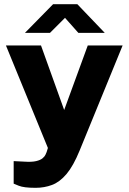

<svg xmlns="http://www.w3.org/2000/svg" viewBox="-20 -735 616 920"><path d="M150.5 165Q94 165 69.8 155Q45.5 145 45.5 145V37L96 39.5Q132 42 153 37Q174 32 184.2 23.2Q194.5 14.5 198.2 5.8Q202 -3 203.5 -6.5L209.5 -26L8.5 -517H176.5L287.5 -208L400.5 -517H567.5L361.5 -13.5Q331.5 60 298.8 98.8Q266 137.5 229.2 151.2Q192.5 165 150.5 165ZM355.5 -577.5 291.5 -649.5 219.5 -577.5H99.5L234.5 -715H350.5L482 -577.5Z"/></svg>

Font: Public Sans Thin ExtraBold
Style: Regular
Weight: 800
Version: Version 1.007